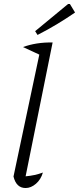

<svg xmlns="http://www.w3.org/2000/svg" viewBox="-20 -941 398 967"><path d="M196 -72Q186 -37 161 -15.5Q136 6 109 6Q62 6 48 -52L178 -666L96 -704Q128 -716 166 -722Q204 -728 245 -727L109 -53Q156 -57 196 -72ZM169 -765 157 -784 323 -921H332L358 -878Q313 -847 266.5 -819Q220 -791 169 -765Z"/></svg>

Font: Piazzolla Light
Style: Italic
Weight: 300
Italic angle: -11.3°
Designer: Juan Pablo del Peral
Foundry: Huerta Tipografica
Version: Version 1.330